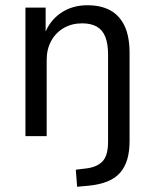

<svg xmlns="http://www.w3.org/2000/svg" viewBox="-20 -519 589 732"><path d="M274 193 269 128 310 123Q350 118 371 96Q392 74 392 21V-311Q392 -352 381.5 -378.5Q371 -405 349 -417.5Q327 -430 293 -430Q254 -430 223.5 -412.5Q193 -395 175.5 -363.5Q158 -332 158 -291V0H77V-490H154V-389H150Q169 -440 212 -469.5Q255 -499 313 -499Q365 -499 400.5 -479.5Q436 -460 455 -420Q474 -380 474 -316V18Q474 59 465 89Q456 119 437.5 140Q419 161 389 173Q359 185 318 189Z"/></svg>

Font: Nunito Sans 10pt SemiCondensed
Style: Regular
Weight: 400
Width: 4
Designer: Vernon Adams
Foundry: Vernon Adams
Version: Version 3.101;gftools[0.9.27]